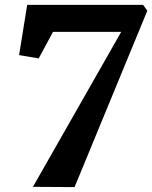

<svg xmlns="http://www.w3.org/2000/svg" viewBox="-20 -763 622 784"><path d="M475 -633H196.5L138 -524.5L58 -538L91 -743H564.5L581.5 -719L284.5 1L114.5 0Z"/></svg>

Font: Merriweather 36pt ExtraBold
Style: Italic
Weight: 800
Italic angle: -7.8°
Version: Version 2.101